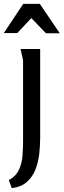

<svg xmlns="http://www.w3.org/2000/svg" viewBox="-39 -752 331 999"><path d="M170 -497V-33Q170 7 165 50Q160 93 145 131Q130 169 100.5 195Q71 221 22 227L7 185Q44 165 59.5 131.5Q75 98 78 58Q81 18 81 -18V-439L68 -497ZM124 -658 51 -580H-19L82 -732H168L272 -579H200Z"/></svg>

Font: Rosario Medium
Style: Regular
Weight: 500
Version: Version 1.201